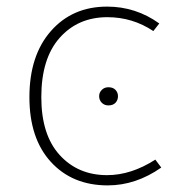

<svg xmlns="http://www.w3.org/2000/svg" viewBox="-20 -551 543 581"><path d="M304 -531Q391 -531 462 -480L444 -457Q381 -499 305 -499Q216 -499 160.5 -436.5Q105 -374 105 -257Q105 -143 160.5 -82Q216 -21 304 -21Q377 -21 450 -68L468 -44Q391 10 306 10Q199 10 134 -61Q69 -132 69 -257Q69 -383 134 -457Q199 -531 304 -531ZM308 -287Q322 -287 329.5 -279Q337 -271 337 -260Q337 -248 329.5 -240Q322 -232 308 -232Q296 -232 288 -240Q280 -248 280 -260Q280 -271 288 -279Q296 -287 308 -287Z"/></svg>

Font: Fira Sans UltraLight
Style: Regular
Weight: 200
Designer: Carrois Corporate & Edenspiekermann AG
Foundry: Carrois Corporate GbR & Edenspiekermann AG
Version: Version 4.106;PS 004.106;hotconv 1.0.70;makeotf.lib2.5.58329